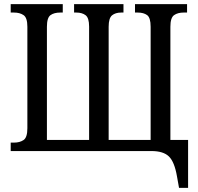

<svg xmlns="http://www.w3.org/2000/svg" viewBox="-20 -734 960 933"><path d="M850 179 840 123Q828 53 801 26.5Q774 0 716 0H32V-41H48Q76 -41 94.5 -53.5Q113 -66 113 -111V-604Q113 -648 94.5 -660.5Q76 -673 48 -673H32V-714H285V-673H273Q243 -673 225.5 -660.5Q208 -648 208 -604V-54H413V-605Q413 -647 396 -660Q379 -673 351 -673H340V-714H580V-673H569Q541 -673 524.5 -659.5Q508 -646 508 -604V-54H712V-604Q712 -648 695 -660.5Q678 -673 649 -673H636V-714H889V-673H872Q844 -673 826 -660.5Q808 -648 808 -604V-54H894V179Z"/></svg>

Font: Noto Serif Condensed
Style: Regular
Weight: 400
Width: 3
Designer: Monotype Design Team
Foundry: Monotype Imaging Inc.
Version: Version 2.013; ttfautohint (v1.8.4.7-5d5b)